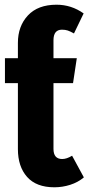

<svg xmlns="http://www.w3.org/2000/svg" viewBox="-20 -778 376 815"><path d="M336 -25Q311 -4 278 6.5Q245 17 211 17Q134 17 95 -27Q56 -71 56 -145V-425H1V-531H56V-596Q56 -667 98.5 -712.5Q141 -758 220 -758Q283 -758 335 -721L294 -636Q278 -645 267.5 -648.5Q257 -652 243 -652Q207 -652 207 -607V-531H306L290 -425H207V-146Q207 -103 244 -103Q263 -103 286 -117Z"/></svg>

Font: Fira Sans Extra Condensed
Style: Bold
Weight: 700
Width: 1
Designer: Carrois Corporate & Edenspiekermann AG
Foundry: Carrois Corporate GbR & Edenspiekermann AG
Version: Version 4.203